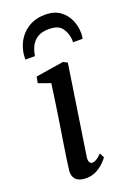

<svg xmlns="http://www.w3.org/2000/svg" viewBox="-155 -863 649 932"><g transform="rotate(-20 170.0 -397.0)"><path d="M122 10Q100.5 10 85 3.2Q69.5 -3.5 62 -17.8Q54.5 -32 56.5 -54Q58.5 -73 63.5 -107Q68.5 -141 75.5 -185.8Q82.5 -230.5 90.5 -281Q98.5 -331.5 106 -383Q113.5 -434.5 120 -481.5L58 -504L64 -536L208 -559L229.5 -548L159 -85.5Q156.5 -67.5 161.8 -59Q167 -50.5 175 -50.5Q185.5 -50.5 196.8 -57Q208 -63.5 224.5 -80L237 -56Q231.5 -47.5 216 -31.8Q200.5 -16 176.8 -3Q153 10 122 10ZM41 -632Q41 -636.5 41 -640.5Q41 -644.5 41.5 -648.5Q43 -677 54 -704.8Q65 -732.5 85.5 -755Q106 -777.5 135.8 -791Q165.5 -804.5 205 -804.5Q250.5 -804.5 280.2 -783.5Q310 -762.5 324.8 -729Q339.5 -695.5 339.5 -657.5Q339.5 -651.5 338.5 -644.2Q337.5 -637 336.5 -632H286.5Q287 -636.5 287.2 -640.8Q287.5 -645 286.5 -651Q283 -683.5 264.2 -708Q245.5 -732.5 197.5 -732.5Q158.5 -732.5 136 -716.5Q113.5 -700.5 103.2 -677Q93 -653.5 90.5 -632Z"/></g></svg>

Font: Merriweather 36pt
Style: Italic
Weight: 400
Italic angle: -7.8°
Version: Version 2.101